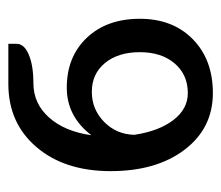

<svg xmlns="http://www.w3.org/2000/svg" viewBox="-55 -470 530 460"><g transform="rotate(-90 210.0 -240.0)"><path d="M395 -170Q395 -91 346 -43Q297 5 217 5Q133 5 81.5 -62.5Q30 -130 30 -240Q30 -350 87.5 -417.5Q145 -485 239 -485H335V-465Q335 -447 309 -436Q283 -425 241 -425Q192 -425 158.5 -387.5Q125 -350 116 -286Q161 -345 230 -345Q304 -345 349.5 -297Q395 -249 395 -170ZM117 -183Q126 -124 152.5 -89.5Q179 -55 217 -55Q261 -55 288 -86.5Q315 -118 315 -170Q315 -222 289 -253.5Q263 -285 220 -285Q178 -285 148 -255.5Q118 -226 117 -183Z"/></g></svg>

Font: Glametrix
Style: Bold
Weight: 700
Designer: gluk
Foundry: gluk
Version: Version 0.40